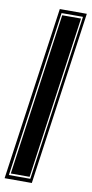

<svg xmlns="http://www.w3.org/2000/svg" viewBox="-125 -684 451 945"><g transform="rotate(10 100.0 -211.5)"><path d="M-29 222 94 -645H229L107 222ZM-11 203H96L213 -627H106ZM-3 194 111 -617H205L91 194Z"/></g></svg>

Font: Alumni Sans Collegiate One SC
Style: Italic
Weight: 400
Italic angle: -8°
Designer: Robert E. Leuschke
Foundry: Robert E. Leuschke
Version: Version 1.100